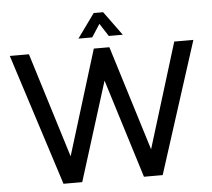

<svg xmlns="http://www.w3.org/2000/svg" viewBox="-57 -908 1071 970"><g transform="rotate(-5 479.0 -423.0)"><path d="M477 -789 519 -724H590L501 -846H453L365 -724H435L477 -789ZM846 -667 682 -135 517 -667H438L274 -135L109 -667H12L226 0H321L478 -501L634 0H729L943 -667H846Z"/></g></svg>

Font: Maven Pro
Style: Medium
Weight: 500
Designer: Joe Prince
Foundry: Joe Prince
Version: Version 1.003